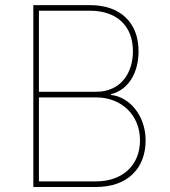

<svg xmlns="http://www.w3.org/2000/svg" viewBox="-20 -748 680 768"><path d="M113.3 0H364.3C489.3 0 562.5 -73.7 562.5 -186.5C562.5 -287.1 496.1 -361.3 423.8 -368.2V-371.1C494.1 -388.7 534.2 -457 534.2 -543C534.2 -657.2 461.9 -727.5 339.8 -727.5H113.3ZM364.3 -22.5H135.7V-358.4H364.3C466.8 -358.4 540 -287.1 540 -186.5C540 -87.9 470.7 -22.5 364.3 -22.5ZM364.3 -380.9H135.7V-705.1H339.8C445.8 -705.1 511.7 -646 511.7 -543C511.7 -456.1 463.4 -380.9 364.3 -380.9Z"/></svg>

Font: Raveo Thin
Style: Regular
Weight: 100
Designer: Jakub Foglar, Rasmus Andersson (Inter)
Foundry: Jakubfoglar.com
Version: Version 1.100;Glyphs 3.2.3 (3260)